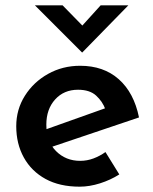

<svg xmlns="http://www.w3.org/2000/svg" viewBox="-20 -690 574 721"><path d="M279 11Q204 11 151 -18Q98 -47 69.5 -98.5Q41 -150 41 -216Q41 -279 73.5 -330.5Q106 -382 160.5 -412.5Q215 -443 281 -443Q369 -443 426 -392.5Q483 -342 502 -249L161 -134L135 -198L399 -292L376 -279Q365 -309 341 -331Q317 -353 273 -353Q220 -353 187 -316.5Q154 -280 154 -222Q154 -159 190.5 -122.5Q227 -86 281 -86Q307 -86 331 -95Q355 -104 376 -119L428 -35Q395 -14 355.5 -1.5Q316 11 279 11ZM215 -670 301 -582 271 -574 358 -670H462L289 -493H288L111 -670Z"/></svg>

Font: Reem Kufi Fun Medium
Style: Regular
Weight: 500
Designer: Khaled Hosny
Version: Version 1.005